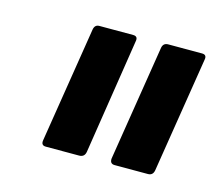

<svg xmlns="http://www.w3.org/2000/svg" viewBox="-55 -749 466 412"><g transform="rotate(15 178.5 -543.0)"><path d="M229 -403Q218 -403 219 -415L260 -672Q262 -683 273 -683H348Q359 -683 357 -672L316 -415Q314 -403 303 -403ZM76 -403Q65 -403 67 -415L108 -672Q110 -683 120 -683H195Q206 -683 204 -672L164 -415Q162 -403 150 -403Z"/></g></svg>

Font: Sofia Sans Extra Condensed
Style: Bold Italic
Weight: 700
Italic angle: -9°
Designer: Botio Nikoltchev, Ani Petrova
Foundry: lettersoup
Version: Version 4.101